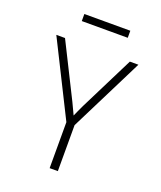

<svg xmlns="http://www.w3.org/2000/svg" viewBox="-161 -998 922 1099"><g transform="rotate(20 300.0 -448.5)"><path d="M160 -854H440V-897H160ZM275 0H325V-280L550 -730H498L333 -400C318 -370 307 -342 301 -330C295 -343 282 -371 268 -400L103 -730H50L275 -280Z"/></g></svg>

Font: JetBrains Mono Thin
Style: Regular
Weight: 100
Monospace: yes
Designer: Philipp Nurullin, Konstantin Bulenkov
Foundry: JetBrains
Version: Version 2.305